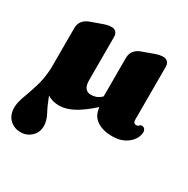

<svg xmlns="http://www.w3.org/2000/svg" viewBox="-168 -645 1018 1037"><g transform="rotate(30 341.0 -127.0)"><path d="M534 13.5Q472.5 13.5 435.8 -12.5Q399 -38.5 395.5 -89Q334 -34 287.8 -10.2Q241.5 13.5 202 13.5Q160.5 13.5 128.5 -6.5Q147.5 44 167.2 80.5Q187 117 187 150.5Q187 190.5 159.5 216.2Q132 242 94 242Q52.5 242 25.2 215.2Q-2 188.5 -2 142Q-2 112.5 13.2 71.8Q28.5 31 45 -22Q61.5 -75 64.5 -141V-390Q64.5 -416.5 78 -433.8Q91.5 -451 114 -460L169.5 -480Q192 -488.5 206.8 -492.5Q221.5 -496.5 238 -496.5Q255 -496.5 264.8 -485.2Q274.5 -474 274.5 -457.5V-187Q274.5 -123 322.5 -123Q337.5 -123 352.5 -128Q367.5 -133 383 -147L386.5 -150.5V-390Q386.5 -416 400 -433.5Q413.5 -451 436.5 -460L491.5 -480Q514 -488.5 528.8 -492.5Q543.5 -496.5 560.5 -496.5Q577 -496.5 587 -485.2Q597 -474 597 -457.5V-124.5Q597 -116 601.2 -109.8Q605.5 -103.5 616 -103.5Q627 -103.5 631.5 -110Q636 -116.5 644 -116.5Q656 -116.5 662.5 -108.5Q669 -100.5 669 -89.5Q669 -66 653 -42.2Q637 -18.5 607 -2.5Q577 13.5 534 13.5Z"/></g></svg>

Font: Fraunces 9pt Soft Black
Style: Regular
Weight: 900
Version: Version 1.000;[b76b70a41]